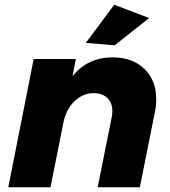

<svg xmlns="http://www.w3.org/2000/svg" viewBox="-20 -790 717 810"><path d="M639 -372Q639 -343 634 -320L570 0H392L451 -294Q454 -308 454 -320Q454 -356 433 -376.5Q412 -397 375 -397Q330 -397 294.5 -363Q259 -329 248 -275L193 0H15L122 -541H300L286 -469Q351 -548 454 -548Q539 -548 589 -499.5Q639 -451 639 -372ZM462 -770 609 -714 464 -599 342 -609Z"/></svg>

Font: Gontserrat
Style: Bold Italic
Weight: 700
Italic angle: -11.3°
Designer: Julieta Ulanovsky
Foundry: Julieta Ulanovsky
Version: Version 6.001